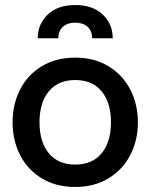

<svg xmlns="http://www.w3.org/2000/svg" viewBox="-20 -733 598 763"><path d="M30 -247Q30 -318 59.5 -376.5Q89 -435 145.5 -469.5Q202 -504 279 -504Q355 -504 411.5 -469.5Q468 -435 498 -376.5Q528 -318 528 -247Q528 -176 498 -117.5Q468 -59 411.5 -24.5Q355 10 279 10Q202 10 145.5 -24.5Q89 -59 59.5 -117.5Q30 -176 30 -247ZM421 -247Q421 -325 384 -370Q347 -415 279 -415Q211 -415 174 -370Q137 -325 137 -247Q137 -169 174 -124Q211 -79 279 -79Q347 -79 384 -124Q421 -169 421 -247ZM428 -581H346Q346 -611 327.5 -627Q309 -643 279 -643Q249 -643 230.5 -627Q212 -611 212 -581H130Q130 -637 169.5 -675Q209 -713 279 -713Q349 -713 388.5 -675Q428 -637 428 -581Z"/></svg>

Font: Cabin Medium
Style: Regular
Weight: 500
Designer: Pablo Impallari
Foundry: Pablo Impallari. http://www.impallari.com Igino Marini. http://www.ikern.com
Version: Version 2.200